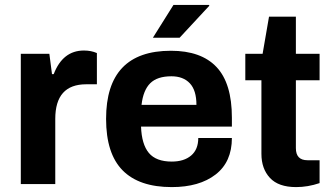

<svg xmlns="http://www.w3.org/2000/svg" viewBox="-20 -743 1336 775"><path d="M64 0V-525.9H179.2L189.9 -443.8H196.8Q233.4 -539.1 318.8 -539.1Q348.1 -539.1 371.1 -528.8V-402.8H328.1Q203.1 -402.8 203.1 -263.2V0Z M597.2 -590.8 680.2 -723.1H823.2L825.2 -720.2L705.1 -590.8ZM673.3 12.2Q541.5 12.2 474.9 -55.4Q408.2 -123 408.2 -263.2Q408.2 -538.1 669.9 -538.1Q792 -538.1 854 -472.4Q916 -406.7 916 -268.1V-231.9H549.3Q551.8 -160.6 580.8 -125.7Q609.9 -90.8 673.3 -90.8Q722.7 -90.8 751.5 -115.2Q780.3 -139.6 780.3 -186H916Q916 -89.4 850.3 -38.6Q784.7 12.2 673.3 12.2ZM551.3 -319.8H772.9Q772.9 -378.4 746.3 -406.7Q719.7 -435.1 671.9 -435.1Q614.7 -435.1 586.4 -407Q558.1 -378.9 551.3 -319.8Z M1175.3 12.2Q1104 12.2 1069.6 -24.9Q1035.2 -62 1035.2 -122.1V-418.9H970.2V-525.9H1040L1065.9 -675.8H1174.3V-525.9H1270V-418.9H1174.3V-145Q1174.3 -96.2 1221.2 -96.2H1270V-3.9Q1222.7 12.2 1175.3 12.2Z"/></svg>

Font: Archivo
Style: Bold
Weight: 700
Designer: Hector Gatti
Foundry: Omnibus-Type
Version: Version 2.001